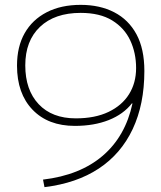

<svg xmlns="http://www.w3.org/2000/svg" viewBox="-20 -760 663 790"><path d="M312 -740Q391 -740 450 -709.5Q509 -679 541.5 -619Q574 -559 574 -468Q574 -331 526 -229Q478 -127 386.5 -66.5Q295 -6 163 10L157 -21Q309 -39 402.5 -119Q496 -199 525 -334L523 -335Q488 -290 427.5 -266Q367 -242 288 -242Q178 -242 114 -308.5Q50 -375 50 -490Q50 -568 81.5 -623.5Q113 -679 172 -709.5Q231 -740 312 -740ZM312 -707Q205 -707 144.5 -649.5Q84 -592 84 -491Q84 -390 139 -331.5Q194 -273 292 -273Q371 -273 426.5 -299.5Q482 -326 511 -372.5Q540 -419 540 -480Q540 -542 516 -593.5Q492 -645 441.5 -676Q391 -707 312 -707Z"/></svg>

Font: M PLUS 1 ExtraLight
Style: Regular
Weight: 250
Version: Version 1.001